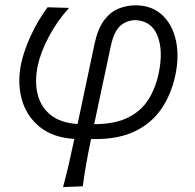

<svg xmlns="http://www.w3.org/2000/svg" viewBox="-20 -526 752 740"><path d="M223 195Q235.5 149 245.8 104Q256 59 266.5 9.5Q185 4.5 134 -36.2Q83 -77 64.5 -141.2Q46 -205.5 61.5 -281Q72.5 -332 99.5 -390.2Q126.5 -448.5 163.5 -498L246 -495.5Q199.5 -444 168 -384.2Q136.5 -324.5 125.5 -273Q113 -213 124.8 -163.8Q136.5 -114.5 174.5 -83.5Q212.5 -52.5 279 -48L345 -360Q357.5 -416.5 381.5 -448.2Q405.5 -480 437 -492.8Q468.5 -505.5 502 -505.5Q564.5 -505.5 604.2 -469Q644 -432.5 657.8 -371Q671.5 -309.5 655.5 -234.5Q640 -162.5 602.5 -107.2Q565 -52 502.2 -21Q439.5 10 347.5 10H331Q320.5 59.5 312.8 103Q305 146.5 299 192ZM406.5 -346 343 -47.5H351Q427 -49 475.8 -74Q524.5 -99 552 -142.5Q579.5 -186 591.5 -243Q610 -330.5 587 -388.2Q564 -446 501 -448.5Q465 -447 441.8 -424.8Q418.5 -402.5 406.5 -346Z"/></svg>

Font: Commissioner Flair Light
Style: Italic
Weight: 300
Italic angle: -12°
Designer: Kostas Bartsokas
Foundry: Kostas Bartsokas
Version: Version 1.000; ttfautohint (v1.8.3)